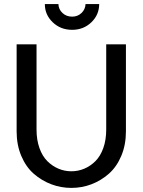

<svg xmlns="http://www.w3.org/2000/svg" viewBox="-20 -920 704 947"><path d="M62 -272V-701.2H160.2V-280.8Q160.2 -230 174.6 -189.7Q189 -149.4 213.6 -125Q238.3 -100.6 268.6 -87.9Q298.8 -75.2 332 -75.2Q365.2 -75.2 395.5 -87.9Q425.8 -100.6 450.4 -125Q475.1 -149.4 489.5 -189.7Q503.9 -230 503.9 -280.8V-701.2H601.1V-272Q601.1 -205.1 578.1 -150.9Q555.2 -96.7 516.8 -63Q478.5 -29.3 431.2 -11.2Q383.8 6.8 332 6.8Q280.3 6.8 232.7 -11.2Q185.1 -29.3 146.5 -63Q107.9 -96.7 85 -150.9Q62 -205.1 62 -272ZM335.9 -772.9Q278.8 -772.9 240 -810.1Q201.2 -847.2 201.2 -899.9H268.1Q269 -874 288.1 -856Q307.1 -837.9 335.9 -837.9Q363.3 -837.9 382.1 -856Q400.9 -874 401.9 -899.9H469.2Q469.2 -847.2 430.7 -810.1Q392.1 -772.9 335.9 -772.9Z"/></svg>

Font: LT Superior Med
Style: Regular
Weight: 500
Designer: Daniel Lyons
Foundry: LyonsType
Version: Version 1.000